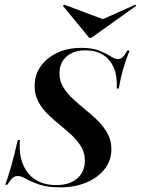

<svg xmlns="http://www.w3.org/2000/svg" viewBox="-20 -786 600 817"><path d="M235.5 11.3Q183.1 11.3 148.4 -0.4Q113.7 -12.1 91.9 -24.6Q70.2 -37.1 54.8 -37.1Q43.5 -37.1 33.9 -29Q24.2 -21 11.3 0H2.4Q16.1 -37.9 28.6 -82.3Q41.1 -126.6 55.6 -190.3H64.5Q58.1 -100.8 99.2 -49.6Q140.3 1.6 219.4 1.6Q275.8 1.6 308.5 -26.6Q341.1 -54.8 341.1 -102.4Q341.1 -135.5 325.4 -161.7Q309.7 -187.9 285.5 -210.5Q261.3 -233.1 234.3 -254.8Q207.3 -276.6 182.7 -300.8Q158.1 -325 142.7 -354Q127.4 -383.1 127.4 -420.2Q127.4 -467.7 153.2 -504Q179 -540.3 223.8 -561.3Q268.5 -582.3 325.8 -582.3Q373.4 -582.3 402.4 -570.6Q431.5 -558.9 450 -546.8Q468.5 -534.7 482.3 -534.7Q492.7 -534.7 502 -543.1Q511.3 -551.6 521.8 -571H531.5Q516.1 -533.9 504.4 -493.5Q492.7 -453.2 485.5 -409.7H476.6Q479.8 -459.7 464.9 -496Q450 -532.3 419.4 -552Q388.7 -571.8 344.4 -571.8Q292.7 -571.8 262.9 -545.2Q233.1 -518.5 233.1 -473.4Q233.1 -441.1 249.2 -414.9Q265.3 -388.7 290.3 -365.3Q315.3 -341.9 343.5 -319.4Q371.8 -296.8 396.8 -271.8Q421.8 -246.8 437.9 -217.3Q454 -187.9 454 -151.6Q454 -104 425.8 -67.3Q397.6 -30.6 348 -9.7Q298.4 11.3 235.5 11.3ZM555.6 -766.1 559.7 -761.3 368.5 -625H359.7L247.6 -761.3L253.2 -766.1L433.9 -698.4L371.8 -683.9Z"/></svg>

Font: Playfair 144pt
Style: Bold Italic
Weight: 700
Italic angle: -15.6°
Designer: Claus Eggers Sørensen
Foundry: Claus Eggers Sørensen
Version: Version 2.203